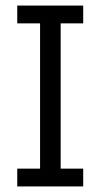

<svg xmlns="http://www.w3.org/2000/svg" viewBox="-20 -670 362 690"><path d="M279 0H42V-64H124V-586H42V-650H279V-586H198V-64H279Z"/></svg>

Font: Zilla Slab
Style: Regular
Weight: 400
Designer: Typotheque.com
Foundry: Typotheque type foundry
Version: Version 1.1; 2017; ttfautohint (v1.6)